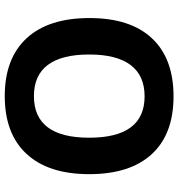

<svg xmlns="http://www.w3.org/2000/svg" viewBox="10 -776 775 836"><g transform="rotate(90 398.0 -357.5)"><path d="M737.8 -357.9Q737.8 -180.7 649.9 -85.4Q562 9.8 397.9 9.8Q233.9 9.8 146 -85.4Q58.1 -180.7 58.1 -358.9Q58.1 -537.1 146.2 -631.1Q234.4 -725.1 398.9 -725.1Q563.5 -725.1 650.6 -630.4Q737.8 -535.6 737.8 -357.9ZM216.8 -357.9Q216.8 -238.3 262.2 -177.7Q307.6 -117.2 397.9 -117.2Q579.1 -117.2 579.1 -357.9Q579.1 -599.1 398.9 -599.1Q308.6 -599.1 262.7 -538.3Q216.8 -477.5 216.8 -357.9Z"/></g></svg>

Font: CAA NEO Sans
Style: Bold
Weight: 700
Version: Version 1.10